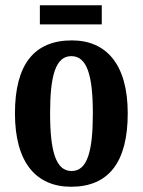

<svg xmlns="http://www.w3.org/2000/svg" viewBox="-20 -702 544 732"><path d="M132 -609H368V-682H132ZM251 10C393 10 467 -82 467 -270C467 -457 385 -548 254 -548C111 -548 37 -457 37 -270C37 -82 118 10 251 10ZM253 -50C193 -50 171 -125 171 -270C171 -414 192 -488 252 -488C312 -488 334 -414 334 -270C334 -125 313 -50 253 -50Z"/></svg>

Font: Noto Serif Devanagari ExtraCondensed
Style: Bold
Weight: 700
Width: 2
Designer: Universal Thirst, Indian Type Foundry and the Monotype Design Team
Foundry: Monotype Imaging Inc.
Version: Version 2.004